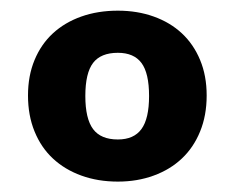

<svg xmlns="http://www.w3.org/2000/svg" viewBox="-20 -755 440 360"><path d="M201 -735Q237.5 -735 268.2 -724Q299 -713 321 -692.5Q343 -672 355.2 -642.5Q367.5 -613 367.5 -576Q367.5 -538.5 355.2 -508.5Q343 -478.5 321 -457.8Q299 -437 268.2 -425.8Q237.5 -414.5 201 -414.5Q163.5 -414.5 132.5 -425.8Q101.5 -437 79.2 -457.8Q57 -478.5 44.8 -508.5Q32.5 -538.5 32.5 -576Q32.5 -613 44.8 -642.5Q57 -672 79.2 -692.5Q101.5 -713 132.5 -724Q163.5 -735 201 -735ZM201 -493.5Q231 -493.5 245.2 -513Q259.5 -532.5 259.5 -575Q259.5 -618 245.2 -637Q231 -656 201 -656Q169 -656 154.5 -637Q140 -618 140 -575Q140 -532.5 154.5 -513Q169 -493.5 201 -493.5Z"/></svg>

Font: Lato 2
Style: Regular
Weight: 800
Designer: Lukasz Dziedzic with Adam Twardoch and Botio Nikoltchev
Foundry: tyPoland Lukasz Dziedzic
Version: Version 2.015; 2015-08-06; http://www.latofonts.com/